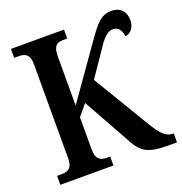

<svg xmlns="http://www.w3.org/2000/svg" viewBox="-130 -834 899 948"><g transform="rotate(-20 320.0 -360.5)"><path d="M27 0H306V-47H287C256 -47 232 -58 232 -112V-280L280 -338L411 -103C453 -22 482 0 595 0H640V-47H636C601 -47 576 -71 541 -129L360 -430L468 -588C493 -620 511 -633 533 -633C563 -633 575 -611 580 -580C603 -580 630 -604 630 -646C630 -689 606 -721 556 -721C503 -721 475 -688 420 -609L232 -342V-602C232 -656 253 -667 284 -667H306V-714H27V-667H53C84 -667 108 -656 108 -605V-109C108 -57 83 -47 52 -47H27Z"/></g></svg>

Font: Noto Serif Condensed Semi
Style: Regular
Weight: 600
Width: 3
Designer: Monotype Design Team
Foundry: Monotype Imaging Inc.
Version: Version 1.002